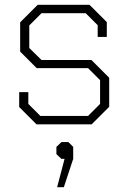

<svg xmlns="http://www.w3.org/2000/svg" viewBox="-20 -518 535 800"><path d="M60 -72V-134H98V-85L148 -35H347L397 -85V-184L347 -234H133L64 -303V-425L137 -498H353L425 -426V-364H387V-413L337 -463H153L102 -412V-318L153 -268H361L435 -194V-73L362 0H132ZM249 144H236L215 124V94L236 74H265L285 94V144L246 262H218Z"/></svg>

Font: Chakra Petch ExtraLight
Style: Regular
Weight: 275
Designer: Katatrad Aksorn Co.,Ltd.
Foundry: Cadson Demak Co.,Ltd.
Version: Version 1.000; ttfautohint (v1.6)